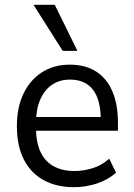

<svg xmlns="http://www.w3.org/2000/svg" viewBox="-20 -767 556 796"><path d="M287 9Q214 9 161 -20Q108 -49 79 -105.5Q50 -162 50 -244Q50 -321 77 -378Q104 -435 153.5 -467Q203 -499 270 -499Q334 -499 378.5 -470.5Q423 -442 446 -388Q469 -334 469 -257V-225H112V-282H415L398 -265Q398 -353 365.5 -395Q333 -437 270 -437Q227 -437 195.5 -415.5Q164 -394 146.5 -353.5Q129 -313 129 -254V-241Q129 -178 147.5 -138Q166 -98 202 -78Q238 -58 289 -58Q326 -58 363.5 -69.5Q401 -81 433 -109L461 -51Q427 -21 381 -6Q335 9 287 9ZM240 -556 119 -747H207L301 -556Z"/></svg>

Font: Nunito Sans 10pt SemiCondensed
Style: Regular
Weight: 400
Width: 4
Designer: Vernon Adams
Foundry: Vernon Adams
Version: Version 3.101;gftools[0.9.27]